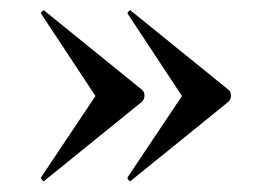

<svg xmlns="http://www.w3.org/2000/svg" viewBox="-20 -382 508 364"><path d="M229 -361 413 -212Q418 -208 418 -201Q418 -194 413 -189L229 -40Q228 -37 224.5 -40Q221 -43 222 -46L325 -200L222 -356Q221 -358 224.5 -361Q228 -364 229 -361ZM65 -361 249 -212Q254 -208 254 -201Q254 -194 249 -189L65 -40Q64 -37 60.5 -40Q57 -43 58 -46L161 -200L58 -356Q57 -358 60.5 -361Q64 -364 65 -361Z"/></svg>

Font: Cormorant Garamond Light SemiBold
Style: Regular
Weight: 600
Version: Version 4.001